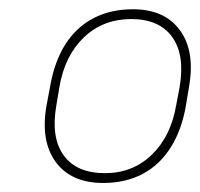

<svg xmlns="http://www.w3.org/2000/svg" viewBox="-20 -742 438 421"><path d="M82 -510.7 89.8 -551.8Q99.1 -606.4 123 -644.3Q147 -682.1 184.6 -701.9Q222.2 -721.7 271.5 -721.7Q340.8 -721.7 374.5 -675.8Q408.2 -629.9 394.5 -551.8L387.7 -510.7Q378.4 -456.5 354.2 -418.5Q330.1 -380.4 292.7 -360.6Q255.4 -340.8 206.1 -340.8Q136.2 -340.8 102.3 -386.7Q68.4 -432.6 82 -510.7ZM110.4 -551.8 103.5 -510.7Q91.3 -440.4 119.6 -401.4Q147.9 -362.3 210 -362.3Q271 -362.3 312.7 -402.6Q354.5 -442.9 366.2 -510.7L374 -551.8Q385.7 -622.1 357.4 -661.1Q329.1 -700.2 267.6 -700.2Q206.1 -700.2 164.1 -660.2Q122.1 -620.1 110.4 -551.8Z"/></svg>

Font: Inter Tight Thin
Style: Italic
Weight: 250
Italic angle: -9.39999°
Designer: Rasmus Andersson
Foundry: rsms
Version: Version 3.004